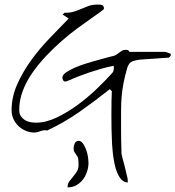

<svg xmlns="http://www.w3.org/2000/svg" viewBox="-20 -565 762 834"><path d="M457 -177.7Q390.6 -125 325.2 -79.1Q259.8 -33.2 184.6 2Q176.8 0 169.9 1Q163.1 2 156.7 4.4Q150.4 6.8 143.1 8.8Q135.7 10.7 128.9 10.7Q109.4 10.7 91.3 2.9Q73.2 -4.9 59.6 -18.1Q45.9 -31.2 38.1 -48.8Q30.3 -66.4 30.3 -85.9Q30.3 -144.5 55.2 -199.7Q80.1 -254.9 116.7 -305.2Q153.3 -355.5 197.3 -400.9Q241.2 -446.3 278.3 -484.4L252 -502L260.7 -509.8Q282.2 -508.8 299.8 -514.2Q317.4 -519.5 333 -526.4Q348.6 -533.2 364.7 -539.1Q380.9 -544.9 400.4 -544.9Q406.2 -544.9 412.1 -544.9Q418 -544.9 422.4 -543.5Q426.8 -542 429.2 -538.1Q431.6 -534.2 431.6 -527.3Q431.6 -524.4 416 -513.2Q400.4 -502 374.5 -483.9Q348.6 -465.8 315.4 -441.4Q282.2 -417 247.6 -386.7Q212.9 -356.4 180.2 -321.8Q147.5 -287.1 121.1 -249.5Q94.7 -211.9 79.1 -170.9Q63.5 -129.9 63.5 -87.9Q63.5 -71.3 70.3 -61Q77.1 -50.8 87.4 -43.9Q97.7 -37.1 110.8 -34.7Q124 -32.2 136.7 -32.2Q179.7 -32.2 226.6 -54.7Q273.4 -77.1 317.4 -109.4Q361.3 -141.6 399.9 -178.7Q438.5 -215.8 465.8 -246.1Q471.7 -252 473.1 -257.8Q474.6 -263.7 474.6 -271.5Q474.6 -273.4 474.1 -276.4Q473.6 -279.3 473.6 -279.3Q444.3 -273.4 418.9 -266.1Q393.6 -258.8 368.7 -250.5Q343.8 -242.2 319.8 -232.9Q295.9 -223.6 269.5 -211.9Q268.6 -211.9 267.6 -211.9Q267.6 -210.9 264.6 -210.9Q256.8 -210.9 253.9 -216.8Q251 -222.7 251 -228.5Q251 -239.3 267.1 -250.5Q283.2 -261.7 304.7 -271Q326.2 -280.3 347.7 -287.1Q369.1 -293.9 379.9 -296.9Q382.8 -297.9 397 -301.8Q411.1 -305.7 426.8 -310.1Q442.4 -314.5 456.1 -317.9Q469.7 -321.3 473.6 -322.3Q481.4 -324.2 487.3 -328.6Q493.2 -333 499 -337.4Q504.9 -341.8 510.7 -345.2Q516.6 -348.6 525.4 -348.6Q530.3 -348.6 534.7 -347.7Q539.1 -346.7 542 -339.8H695.3Q696.3 -339.8 700.2 -338.9Q704.1 -337.9 708.5 -336.4Q712.9 -335 715.8 -333.5Q718.8 -332 720.7 -332Q720.7 -331.1 721.7 -330.1Q721.7 -329.1 721.7 -328.6Q721.7 -328.1 721.7 -327.1Q721.7 -326.2 721.7 -325.7Q721.7 -325.2 721.7 -324.2Q720.7 -323.2 720.7 -322.3Q719.7 -320.3 716.8 -317.4Q713.9 -314.5 712.9 -314.5Q705.1 -314.5 687 -313Q668.9 -311.5 648.4 -310.1Q627.9 -308.6 609.9 -307.6Q591.8 -306.6 585 -305.7Q563.5 -302.7 551.8 -296.9Q540 -291 533.2 -271.5Q522.5 -235.4 516.6 -204.6Q510.7 -173.8 508.3 -144.5Q505.9 -115.2 505.9 -84Q505.9 -52.7 505.9 -15.6Q505.9 -9.8 505.9 7.8Q505.9 25.4 506.3 44.4Q506.8 63.5 507.3 80.1Q507.8 96.7 507.8 103.5Q508.8 109.4 512.7 124Q516.6 138.7 521 154.8Q525.4 170.9 528.3 185.5Q531.2 200.2 533.2 206.1Q534.2 208 534.7 216.3Q535.2 224.6 535.2 227.5Q519.5 227.5 508.3 215.8Q497.1 204.1 489.3 185.5Q481.4 167 477.1 144.5Q472.7 122.1 470.2 100.6Q467.8 79.1 466.8 61.5Q465.8 43.9 465.8 35.2Q464.8 23.4 464.4 -5.4Q463.9 -34.2 463.9 -66.9Q463.9 -99.6 464.4 -128.4Q464.8 -157.2 465.8 -168.9ZM321.3 150.4Q321.3 136.7 320.3 128.4Q319.3 120.1 316.4 115.2Q313.5 110.4 309.6 105Q305.7 99.6 300.8 90.8Q300.8 89.8 300.3 84.5Q299.8 79.1 299.8 78.1Q299.8 68.4 304.7 57.6Q309.6 46.9 321.3 46.9Q332 46.9 339.8 57.6Q347.7 68.4 353.5 83.5Q359.4 98.6 361.8 114.7Q364.3 130.9 364.3 142.6Q364.3 162.1 357.9 181.2Q351.6 200.2 339.8 215.3Q328.1 230.5 311.5 239.7Q294.9 249 273.4 249Q273.4 233.4 281.2 222.7Q289.1 211.9 297.9 201.7Q306.6 191.4 314 179.7Q321.3 168 321.3 150.4Z"/></svg>

Font: Zeyada
Style: Regular
Weight: 400
Version: Version 1.002 2010